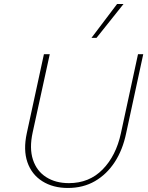

<svg xmlns="http://www.w3.org/2000/svg" viewBox="-20 -927 733 953"><path d="M317 6Q243 6 190 -27.5Q137 -61 116 -122Q95 -183 113 -266L198 -658H227L142 -269Q125 -191 143.5 -134.5Q162 -78 209 -48Q256 -18 322 -18Q423 -18 489.5 -86Q556 -154 580 -265L665 -658H691L606 -265Q589 -183 549.5 -122.5Q510 -62 451.5 -28Q393 6 317 6ZM434 -739 561 -907H593L459 -739Z"/></svg>

Font: Ysabeau Infant Thin
Style: Italic
Weight: 250
Italic angle: -12°
Designer: Christian Thalmann (Catharsis Fonts)
Version: Version 2.001;gftools[0.9.30]; featfreeze: ss01,ss02,lnum